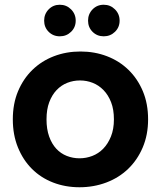

<svg xmlns="http://www.w3.org/2000/svg" viewBox="-20 -780 678 809"><path d="M604 -277Q604 -212 581.5 -159Q559 -106 520 -68.5Q481 -31 428 -11Q375 9 315 9Q255 9 203.5 -11Q152 -31 114.5 -68.5Q77 -106 55.5 -159Q34 -212 34 -277Q34 -343 56 -395.5Q78 -448 116.5 -485.5Q155 -523 207 -543Q259 -563 319 -563Q379 -563 431 -543Q483 -523 521.5 -485.5Q560 -448 582 -395.5Q604 -343 604 -277ZM176 -277Q176 -236 187 -205Q198 -174 217 -153.5Q236 -133 261.5 -123Q287 -113 315 -113Q343 -113 369 -123Q395 -133 415 -153.5Q435 -174 447.5 -205Q460 -236 460 -277Q460 -319 448 -349.5Q436 -380 416 -400.5Q396 -421 370.5 -431Q345 -441 317 -441Q289 -441 263.5 -431Q238 -421 218.5 -400.5Q199 -380 187.5 -349.5Q176 -319 176 -277ZM232 -627Q204 -627 185 -646Q166 -665 166 -693Q166 -721 185 -740.5Q204 -760 232 -760Q260 -760 279.5 -740.5Q299 -721 299 -693Q299 -665 279.5 -646Q260 -627 232 -627ZM417 -627Q389 -627 370 -646Q351 -665 351 -693Q351 -721 370 -740.5Q389 -760 417 -760Q445 -760 464.5 -740.5Q484 -721 484 -693Q484 -665 464.5 -646Q445 -627 417 -627Z"/></svg>

Font: Poppins SemiBold
Style: Regular
Weight: 600
Designer: Ninad Kale (Devanagari), Jonny Pinhorn (Latin)
Foundry: Indian Type Foundry
Version: Version 3.002 2017